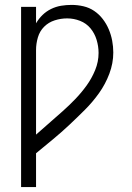

<svg xmlns="http://www.w3.org/2000/svg" viewBox="-20 -548 540 783"><path d="M66 215V-520H127V-453Q138 -472 153.5 -487Q169 -502 188.5 -511.5Q208 -521 229 -524.5Q250 -528 272 -528Q296 -528 320 -522.5Q344 -517 364 -503.5Q384 -490 399 -470.5Q414 -451 423.5 -428.5Q433 -406 437.5 -382Q442 -358 442 -334Q442 -290 426 -247.5Q410 -205 384 -168.5Q358 -132 326.5 -100.5Q295 -69 262.5 -38.5Q230 -8 195.5 20.5Q161 49 127 77V215ZM127 1Q154 -23 181 -46.5Q208 -70 235 -94Q262 -118 287 -144Q312 -170 333 -199Q354 -228 368 -262Q382 -296 382 -332Q382 -359 374 -385.5Q366 -412 349 -432.5Q332 -453 306.5 -463Q281 -473 254 -473Q228 -473 203 -465Q178 -457 160 -439Q142 -421 134.5 -395.5Q127 -370 127 -344Z"/></svg>

Font: Iosevka Light
Style: Regular
Weight: 300
Monospace: yes
Designer: Belleve Invis
Foundry: Belleve Invis
Version: Version 32.5.0; ttfautohint (v1.8.4)